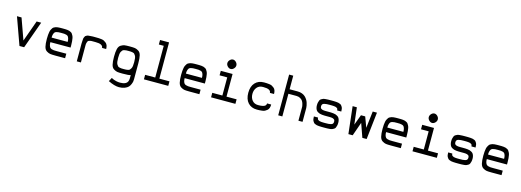

<svg xmlns="http://www.w3.org/2000/svg" viewBox="4 -1957 9262 3414"><g transform="rotate(15 4635.0 -250.0)"><path d="M266 0 86 -500H170L309 -112L448 -500H532L352 0Z M927 0Q860 0 830.5 -4.5Q801 -9 765 -31Q729 -53 716 -106Q703 -159 703 -250Q703 -291 706 -323.5Q709 -356 714 -381Q719 -406 729 -424.5Q739 -443 748 -456Q757 -469 774 -477Q791 -485 803.5 -490Q816 -495 840 -497Q864 -499 880.5 -499.5Q897 -500 927 -500Q957 -500 973.5 -499.5Q990 -499 1014 -497Q1038 -495 1050.5 -490Q1063 -485 1080 -477Q1097 -469 1106 -456Q1115 -443 1125 -424.5Q1135 -406 1140 -381Q1145 -356 1148 -323.5Q1151 -291 1151 -250V-208H779Q779 -172 786.5 -148.5Q794 -125 804.5 -112Q815 -99 836.5 -92.5Q858 -86 876 -84.5Q894 -83 927 -83H1106V0ZM779 -292H1075Q1075 -329 1067.5 -353Q1060 -377 1050 -390Q1040 -403 1017.5 -409Q995 -415 978.5 -416Q962 -417 927 -417Q892 -417 875.5 -416Q859 -415 836.5 -409Q814 -403 804 -390Q794 -377 786.5 -353Q779 -329 779 -292Z M1321 0V-253Q1321 -301 1320.5 -321Q1320 -341 1323 -374Q1326 -407 1326 -417Q1326 -427 1335.5 -447Q1345 -467 1348 -470.5Q1351 -474 1369.5 -484Q1388 -494 1396.5 -494Q1405 -494 1435.5 -497.5Q1466 -501 1483.5 -500.5Q1501 -500 1545 -500Q1576 -500 1593.5 -499Q1611 -498 1641.5 -494.5Q1672 -491 1690.5 -481Q1709 -471 1729 -455Q1749 -439 1759 -411.5Q1769 -384 1769 -347H1693Q1691 -418 1553 -417Q1549 -417 1547 -417H1545Q1501 -417 1484 -417Q1467 -417 1444.5 -410.5Q1422 -404 1417 -397.5Q1412 -391 1404.5 -368.5Q1397 -346 1397 -323Q1397 -300 1397 -253V0Z M2387 -250V45Q2387 64 2384 84Q2381 104 2368 136Q2355 168 2333 191.5Q2311 215 2266.5 232.5Q2222 250 2163 250Q2081 250 1963 192L1999 124Q2029 139 2044 145.5Q2059 152 2092.5 159.5Q2126 167 2163 167Q2193 167 2216.5 162.5Q2240 158 2263 146Q2286 134 2298.5 108.5Q2311 83 2311 45V-12Q2282 0 2163 0Q2096 0 2066.5 -4.5Q2037 -9 2001 -31Q1965 -53 1952 -106Q1939 -159 1939 -250Q1939 -341 1952 -394Q1965 -447 2001 -469Q2037 -491 2066.5 -495.5Q2096 -500 2163 -500Q2230 -500 2259.5 -495.5Q2289 -491 2325 -469Q2361 -447 2374 -394Q2387 -341 2387 -250ZM2120 -84Q2134 -83 2163 -83Q2192 -83 2206 -84Q2220 -85 2241 -89.5Q2262 -94 2271.5 -104Q2281 -114 2292 -132Q2303 -150 2307 -179.5Q2311 -209 2311 -250Q2311 -291 2307 -320.5Q2303 -350 2292 -368Q2281 -386 2271.5 -396Q2262 -406 2241 -410.5Q2220 -415 2206 -416Q2192 -417 2163 -417Q2134 -417 2120 -416Q2106 -415 2085 -410.5Q2064 -406 2054.5 -396Q2045 -386 2034 -368Q2023 -350 2019 -320.5Q2015 -291 2015 -250Q2015 -209 2019 -179.5Q2023 -150 2034 -132Q2045 -114 2054.5 -104Q2064 -94 2085 -89.5Q2106 -85 2120 -84Z M2557 0V-83H2743V-667H2653V-750H2819V-83H3005V0Z M3399 0Q3332 0 3302.5 -4.5Q3273 -9 3237 -31Q3201 -53 3188 -106Q3175 -159 3175 -250Q3175 -291 3178 -323.5Q3181 -356 3186 -381Q3191 -406 3201 -424.5Q3211 -443 3220 -456Q3229 -469 3246 -477Q3263 -485 3275.5 -490Q3288 -495 3312 -497Q3336 -499 3352.5 -499.5Q3369 -500 3399 -500Q3429 -500 3445.5 -499.5Q3462 -499 3486 -497Q3510 -495 3522.5 -490Q3535 -485 3552 -477Q3569 -469 3578 -456Q3587 -443 3597 -424.5Q3607 -406 3612 -381Q3617 -356 3620 -323.5Q3623 -291 3623 -250V-208H3251Q3251 -172 3258.5 -148.5Q3266 -125 3276.5 -112Q3287 -99 3308.5 -92.5Q3330 -86 3348 -84.5Q3366 -83 3399 -83H3578V0ZM3251 -292H3547Q3547 -329 3539.5 -353Q3532 -377 3522 -390Q3512 -403 3489.5 -409Q3467 -415 3450.5 -416Q3434 -417 3399 -417Q3364 -417 3347.5 -416Q3331 -415 3308.5 -409Q3286 -403 3276 -390Q3266 -377 3258.5 -353Q3251 -329 3251 -292Z M4081 -663Q4081 -631 4055 -604Q4029 -577 3998 -577Q3967 -577 3941 -604Q3915 -631 3915 -663Q3915 -696 3941 -723Q3967 -750 3998 -750Q4029 -750 4055 -723Q4081 -696 4081 -663ZM3793 0V-83H3979V-417H3838V-500H4055V-83H4241V0Z M4635 0Q4532 0 4471.5 -66Q4411 -132 4411 -250Q4411 -368 4471.5 -434Q4532 -500 4635 -500Q4666 -500 4683.5 -499Q4701 -498 4732 -494.5Q4763 -491 4781.5 -481Q4800 -471 4820 -455Q4840 -439 4849.5 -411.5Q4859 -384 4859 -347H4783Q4783 -418 4643 -417Q4639 -417 4637 -417H4635Q4566 -417 4526.5 -369Q4487 -321 4487 -250Q4487 -179 4526.5 -131Q4566 -83 4635 -83H4637Q4731 -83 4762 -108Q4783 -125 4783 -153H4859Q4859 -116 4849.5 -88.5Q4840 -61 4820 -45Q4800 -29 4781.5 -19Q4763 -9 4732 -5.5Q4701 -2 4683.5 -1Q4666 0 4635 0Z M5029 0V-750H5105V-500H5253Q5299 -500 5335.5 -486Q5372 -472 5395 -450Q5418 -428 5434.5 -401.5Q5451 -375 5459 -348.5Q5467 -322 5471.5 -300Q5476 -278 5476 -264L5477 -250V0H5401V-250Q5401 -257 5400 -268Q5399 -279 5391 -308Q5383 -337 5369 -359Q5355 -381 5324.5 -399Q5294 -417 5253 -417H5105V0Z M5871 0Q5837 0 5821 -0.5Q5805 -1 5778 -2.5Q5751 -4 5738.5 -7.5Q5726 -11 5707.5 -18Q5689 -25 5680.5 -35.5Q5672 -46 5663 -61Q5654 -76 5650.5 -97Q5647 -118 5647 -145H5723Q5723 -130 5727.5 -119Q5732 -108 5743.5 -101.5Q5755 -95 5765.5 -91Q5776 -87 5797 -85.5Q5818 -84 5831 -83.5Q5844 -83 5871 -83Q5911 -83 5931.5 -84.5Q5952 -86 5975.5 -91.5Q5999 -97 6009 -111Q6019 -125 6019 -148Q6019 -163 6015 -173.5Q6011 -184 6000 -190.5Q5989 -197 5980.5 -201Q5972 -205 5951 -206.5Q5930 -208 5918.5 -208Q5907 -208 5880 -208H5867Q5837 -208 5821 -208.5Q5805 -209 5778 -211.5Q5751 -214 5735.5 -219.5Q5720 -225 5701 -235.5Q5682 -246 5671.5 -261Q5661 -276 5654 -299Q5647 -322 5647 -352Q5647 -383 5653 -406.5Q5659 -430 5666.5 -446Q5674 -462 5692 -472.5Q5710 -483 5723.5 -488.5Q5737 -494 5766 -496.5Q5795 -499 5813.5 -499.5Q5832 -500 5871 -500Q5905 -500 5921 -499.5Q5937 -499 5964 -497.5Q5991 -496 6003.5 -492.5Q6016 -489 6034.5 -482Q6053 -475 6061.5 -464.5Q6070 -454 6079 -439Q6088 -424 6091.5 -403Q6095 -382 6095 -355H6019Q6019 -370 6014.5 -381Q6010 -392 5998.5 -398.5Q5987 -405 5976.5 -409Q5966 -413 5945 -414.5Q5924 -416 5911 -416.5Q5898 -417 5871 -417Q5831 -417 5810.5 -415.5Q5790 -414 5766.5 -408.5Q5743 -403 5733 -389Q5723 -375 5723 -352Q5723 -337 5727 -326.5Q5731 -316 5742 -309.5Q5753 -303 5761.5 -299Q5770 -295 5791 -293.5Q5812 -292 5823.5 -292Q5835 -292 5862 -292H5875Q5905 -292 5921 -291.5Q5937 -291 5964 -288.5Q5991 -286 6006.5 -280.5Q6022 -275 6041 -264.5Q6060 -254 6070.5 -239Q6081 -224 6088 -201Q6095 -178 6095 -148Q6095 -117 6089 -93.5Q6083 -70 6075.5 -54Q6068 -38 6050 -27.5Q6032 -17 6018.5 -11.5Q6005 -6 5976 -3.5Q5947 -1 5928.5 -0.5Q5910 0 5871 0Z M6321 0 6265 -500H6343L6379 -191L6450 -382H6528L6599 -191L6635 -500H6713L6657 0H6578L6489 -252L6400 0Z M7107 0Q7040 0 7010.5 -4.5Q6981 -9 6945 -31Q6909 -53 6896 -106Q6883 -159 6883 -250Q6883 -291 6886 -323.5Q6889 -356 6894 -381Q6899 -406 6909 -424.5Q6919 -443 6928 -456Q6937 -469 6954 -477Q6971 -485 6983.5 -490Q6996 -495 7020 -497Q7044 -499 7060.5 -499.5Q7077 -500 7107 -500Q7137 -500 7153.5 -499.5Q7170 -499 7194 -497Q7218 -495 7230.5 -490Q7243 -485 7260 -477Q7277 -469 7286 -456Q7295 -443 7305 -424.5Q7315 -406 7320 -381Q7325 -356 7328 -323.5Q7331 -291 7331 -250V-208H6959Q6959 -172 6966.5 -148.5Q6974 -125 6984.5 -112Q6995 -99 7016.5 -92.5Q7038 -86 7056 -84.5Q7074 -83 7107 -83H7286V0ZM6959 -292H7255Q7255 -329 7247.5 -353Q7240 -377 7230 -390Q7220 -403 7197.5 -409Q7175 -415 7158.5 -416Q7142 -417 7107 -417Q7072 -417 7055.5 -416Q7039 -415 7016.5 -409Q6994 -403 6984 -390Q6974 -377 6966.5 -353Q6959 -329 6959 -292Z M7789 -663Q7789 -631 7763 -604Q7737 -577 7706 -577Q7675 -577 7649 -604Q7623 -631 7623 -663Q7623 -696 7649 -723Q7675 -750 7706 -750Q7737 -750 7763 -723Q7789 -696 7789 -663ZM7501 0V-83H7687V-417H7546V-500H7763V-83H7949V0Z M8343 0Q8309 0 8293 -0.5Q8277 -1 8250 -2.5Q8223 -4 8210.5 -7.5Q8198 -11 8179.5 -18Q8161 -25 8152.5 -35.5Q8144 -46 8135 -61Q8126 -76 8122.5 -97Q8119 -118 8119 -145H8195Q8195 -130 8199.5 -119Q8204 -108 8215.5 -101.5Q8227 -95 8237.5 -91Q8248 -87 8269 -85.5Q8290 -84 8303 -83.5Q8316 -83 8343 -83Q8383 -83 8403.5 -84.5Q8424 -86 8447.5 -91.5Q8471 -97 8481 -111Q8491 -125 8491 -148Q8491 -163 8487 -173.5Q8483 -184 8472 -190.5Q8461 -197 8452.5 -201Q8444 -205 8423 -206.5Q8402 -208 8390.5 -208Q8379 -208 8352 -208H8339Q8309 -208 8293 -208.5Q8277 -209 8250 -211.5Q8223 -214 8207.5 -219.5Q8192 -225 8173 -235.5Q8154 -246 8143.5 -261Q8133 -276 8126 -299Q8119 -322 8119 -352Q8119 -383 8125 -406.5Q8131 -430 8138.5 -446Q8146 -462 8164 -472.5Q8182 -483 8195.5 -488.5Q8209 -494 8238 -496.5Q8267 -499 8285.5 -499.5Q8304 -500 8343 -500Q8377 -500 8393 -499.5Q8409 -499 8436 -497.5Q8463 -496 8475.5 -492.5Q8488 -489 8506.5 -482Q8525 -475 8533.5 -464.5Q8542 -454 8551 -439Q8560 -424 8563.5 -403Q8567 -382 8567 -355H8491Q8491 -370 8486.5 -381Q8482 -392 8470.5 -398.5Q8459 -405 8448.5 -409Q8438 -413 8417 -414.5Q8396 -416 8383 -416.5Q8370 -417 8343 -417Q8303 -417 8282.5 -415.5Q8262 -414 8238.5 -408.5Q8215 -403 8205 -389Q8195 -375 8195 -352Q8195 -337 8199 -326.5Q8203 -316 8214 -309.5Q8225 -303 8233.5 -299Q8242 -295 8263 -293.5Q8284 -292 8295.5 -292Q8307 -292 8334 -292H8347Q8377 -292 8393 -291.5Q8409 -291 8436 -288.5Q8463 -286 8478.5 -280.5Q8494 -275 8513 -264.5Q8532 -254 8542.5 -239Q8553 -224 8560 -201Q8567 -178 8567 -148Q8567 -117 8561 -93.5Q8555 -70 8547.5 -54Q8540 -38 8522 -27.5Q8504 -17 8490.5 -11.5Q8477 -6 8448 -3.5Q8419 -1 8400.5 -0.5Q8382 0 8343 0Z M8961 0Q8894 0 8864.5 -4.5Q8835 -9 8799 -31Q8763 -53 8750 -106Q8737 -159 8737 -250Q8737 -291 8740 -323.5Q8743 -356 8748 -381Q8753 -406 8763 -424.5Q8773 -443 8782 -456Q8791 -469 8808 -477Q8825 -485 8837.5 -490Q8850 -495 8874 -497Q8898 -499 8914.5 -499.5Q8931 -500 8961 -500Q8991 -500 9007.5 -499.5Q9024 -499 9048 -497Q9072 -495 9084.5 -490Q9097 -485 9114 -477Q9131 -469 9140 -456Q9149 -443 9159 -424.5Q9169 -406 9174 -381Q9179 -356 9182 -323.5Q9185 -291 9185 -250V-208H8813Q8813 -172 8820.5 -148.5Q8828 -125 8838.5 -112Q8849 -99 8870.5 -92.5Q8892 -86 8910 -84.5Q8928 -83 8961 -83H9140V0ZM8813 -292H9109Q9109 -329 9101.5 -353Q9094 -377 9084 -390Q9074 -403 9051.5 -409Q9029 -415 9012.5 -416Q8996 -417 8961 -417Q8926 -417 8909.5 -416Q8893 -415 8870.5 -409Q8848 -403 8838 -390Q8828 -377 8820.5 -353Q8813 -329 8813 -292Z"/></g></svg>

Font: Hermit Light
Style: Regular
Weight: 300
Designer: Pablo Caro
Version: Version 2.000;PS 002.000;hotconv 1.0.88;makeotf.lib2.5.64775